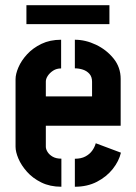

<svg xmlns="http://www.w3.org/2000/svg" viewBox="-20 -711 519 731"><path d="M80.6 -619.1V-691.2H396.6V-619.1ZM213.7 0Q170.5 0 137.6 -16.2Q104.6 -32.4 82.8 -57Q61 -81.5 50.1 -107.1Q39.2 -132.7 39.2 -152.3V-409.4Q39.2 -429 50.1 -454.5Q61 -480.1 83.1 -504.2Q105.2 -528.3 137.8 -544Q170.3 -559.7 212.7 -559.7V-450.5Q195.4 -450.5 182.4 -442.1Q169.5 -433.7 162 -422.4Q154.5 -411.1 154.5 -400.6V-344.1H330.5V-399.8Q330.5 -418.4 320.6 -429.7Q310.7 -440.9 295.7 -445.9Q280.6 -450.8 265 -450.8V-559.7Q305.4 -559.7 345.4 -540.7Q385.3 -521.7 412.3 -488.3Q439.4 -454.9 439.4 -410.4V-232.4H154.5V-152.3Q154.5 -143.3 161 -132.6Q167.5 -122 180.6 -114.4Q193.7 -106.9 213.7 -106.9ZM265 0V-106.6Q288.9 -106.6 305.1 -115.3Q321.4 -124 331 -137.4Q340.6 -150.8 344.6 -165.6L440.4 -129.7Q433 -97.7 409.4 -67.8Q385.7 -37.9 349 -18.9Q312.3 0 265 0Z"/></svg>

Font: Stick No Bills ExtraLight
Style: Regular
Weight: 200
Designer: Kosala Senevirathne, Siva Puranthara, Lasantha Premarathna, Tharique Azeez
Foundry: mooniak
Version: Version 2.000